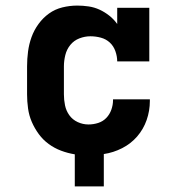

<svg xmlns="http://www.w3.org/2000/svg" viewBox="-20 -548 640 688"><path d="M248 120V5Q223 1 199 -8Q175 -17 154.5 -32Q134 -47 119 -67.5Q104 -88 94 -111Q84 -134 80.5 -159.5Q77 -185 77 -210V-310Q77 -337 80.5 -363.5Q84 -390 93 -415Q102 -440 118 -462Q134 -484 155.5 -499.5Q177 -515 203.5 -521.5Q230 -528 257 -528Q277 -528 297.5 -525Q318 -522 336.5 -513.5Q355 -505 371.5 -492Q388 -479 400 -462V-520H515V-328H400Q400 -346 393.5 -364.5Q387 -383 373.5 -395.5Q360 -408 341.5 -413Q323 -418 304 -418Q284 -418 264.5 -410.5Q245 -403 232 -387Q219 -371 214 -350.5Q209 -330 209 -310V-210Q209 -190 213 -170.5Q217 -151 228.5 -135Q240 -119 258.5 -110.5Q277 -102 297 -102Q315 -102 332 -107.5Q349 -113 361 -125.5Q373 -138 379 -155Q385 -172 385 -189V-192H517V-186Q517 -151 505.5 -118Q494 -85 471.5 -59Q449 -33 417.5 -17Q386 -1 352 4V120Z"/></svg>

Font: Iosevka HT Extrabold Extended
Style: Regular
Weight: 800
Width: 7
Monospace: yes
Designer: Belleve Invis
Foundry: Belleve Invis
Version: Version 32.3.0; ttfautohint (v1.8.4)